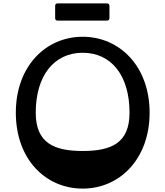

<svg xmlns="http://www.w3.org/2000/svg" viewBox="-20 -1094 972 1128"><path d="M319 -973H608C618 -973 623 -978 623 -988V-1059C623 -1069 618 -1074 608 -1074H319C309 -1074 304 -1069 304 -1059V-988C304 -978 309 -973 319 -973ZM466 14C684 14 859 -161 859 -432C859 -703 684 -878 466 -878C247 -878 73 -703 73 -432C73 -159 247 14 466 14ZM466 -207C297 -207 190 -254 190 -432C190 -649 297 -784 466 -784C635 -784 741 -649 741 -432C741 -254 635 -207 466 -207Z"/></svg>

Font: OpenDyslexic3
Style: Regular
Weight: 400
Designer: Abelardo Gonzalez
Version: Version 3.001;PS 003.001;hotconv 1.0.88;makeotf.lib2.5.64775